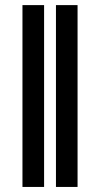

<svg xmlns="http://www.w3.org/2000/svg" viewBox="-20 -739 397 759"><path d="M154.3 -718.8V0H68.8V-718.8ZM286.6 -718.8V0H201.2V-718.8Z"/></svg>

Font: Inter Display Semi Bold
Style: Regular
Weight: 600
Designer: Rasmus Andersson
Foundry: rsms
Version: Version 4.000;git-37864ae